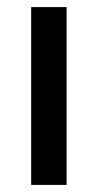

<svg xmlns="http://www.w3.org/2000/svg" viewBox="-20 -522 277 542"><path d="M68 0V-502H168V0Z"/></svg>

Font: DM Sans 16pt Medium
Style: Regular
Weight: 500
Version: Version 4.004;gftools[0.9.30]